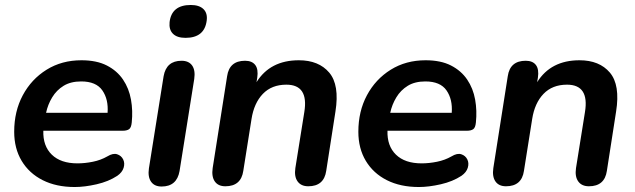

<svg xmlns="http://www.w3.org/2000/svg" viewBox="-20 -741 2549 771"><path d="M280 10Q206 10 151.5 -17.5Q97 -45 67 -95Q37 -145 37 -212Q37 -294 71.5 -358.5Q106 -423 167 -461Q228 -499 307 -499Q368 -499 409 -478Q450 -457 474 -421.5Q498 -386 506 -341Q514 -296 509 -249Q507 -228 498 -222Q489 -216 473 -216H154Q152 -155 188 -120Q224 -85 291 -85Q321 -85 353 -91.5Q385 -98 411 -113Q434 -127 450.5 -121.5Q467 -116 474.5 -101Q482 -86 476.5 -67.5Q471 -49 451 -35Q416 -12 368 -1Q320 10 280 10ZM306 -414Q264 -414 235.5 -396.5Q207 -379 189.5 -350Q172 -321 165 -288H412Q416 -342 391 -378Q366 -414 306 -414Z M725 -589Q691 -589 674.5 -605.5Q658 -622 661 -652Q669 -721 746 -721Q780 -721 797 -704.5Q814 -688 810 -658Q801 -589 725 -589ZM629 8Q600 8 586.5 -11.5Q573 -31 578 -65L637 -435Q648 -497 709 -497Q738 -497 751.5 -478Q765 -459 760 -424L701 -54Q690 8 629 8Z M885 7Q856 7 842.5 -12.5Q829 -32 834 -66L892 -435Q901 -497 964 -497Q992 -497 1005 -480Q1018 -463 1013 -429L1010 -411Q1065 -499 1180 -499Q1260 -499 1302 -449.5Q1344 -400 1327 -293L1290 -55Q1281 7 1218 7Q1189 7 1175 -12.5Q1161 -32 1166 -66L1202 -291Q1220 -401 1130 -401Q1071 -401 1035.5 -364Q1000 -327 990 -263L957 -55Q948 7 885 7Z M1662 10Q1588 10 1533.5 -17.5Q1479 -45 1449 -95Q1419 -145 1419 -212Q1419 -294 1453.5 -358.5Q1488 -423 1549 -461Q1610 -499 1689 -499Q1750 -499 1791 -478Q1832 -457 1856 -421.5Q1880 -386 1888 -341Q1896 -296 1891 -249Q1889 -228 1880 -222Q1871 -216 1855 -216H1536Q1534 -155 1570 -120Q1606 -85 1673 -85Q1703 -85 1735 -91.5Q1767 -98 1793 -113Q1816 -127 1832.5 -121.5Q1849 -116 1856.5 -101Q1864 -86 1858.5 -67.5Q1853 -49 1833 -35Q1798 -12 1750 -1Q1702 10 1662 10ZM1688 -414Q1646 -414 1617.5 -396.5Q1589 -379 1571.5 -350Q1554 -321 1547 -288H1794Q1798 -342 1773 -378Q1748 -414 1688 -414Z M2012 7Q1983 7 1969.5 -12.5Q1956 -32 1961 -66L2019 -435Q2028 -497 2091 -497Q2119 -497 2132 -480Q2145 -463 2140 -429L2137 -411Q2192 -499 2307 -499Q2387 -499 2429 -449.5Q2471 -400 2454 -293L2417 -55Q2408 7 2345 7Q2316 7 2302 -12.5Q2288 -32 2293 -66L2329 -291Q2347 -401 2257 -401Q2198 -401 2162.5 -364Q2127 -327 2117 -263L2084 -55Q2075 7 2012 7Z"/></svg>

Font: Nunito
Style: Bold Italic
Weight: 700
Italic angle: -9°
Designer: Vernon Adams
Foundry: Vernon Adams
Version: Version 3.601; ttfautohint (v1.8.2.53-6de2)